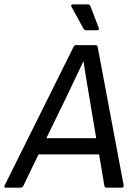

<svg xmlns="http://www.w3.org/2000/svg" viewBox="-48 -862 617 882"><path d="M347.2 -723.1Q338.9 -723.1 334 -732.9L279.8 -832Q277.3 -835.9 279.8 -838.9Q282.2 -841.8 287.1 -841.8H356Q363.8 -841.8 368.2 -832L405.8 -732.9Q409.2 -723.1 397.9 -723.1ZM-21 0Q-31.2 0 -26.9 -9.8L289.1 -645Q293.9 -654.8 299.8 -654.8H391.1Q399.4 -654.8 400.9 -645L520 -11.2Q521.5 0 511.2 0H440.9Q432.6 0 431.2 -9.8L407.2 -152.8H128.9L60.1 -9.8Q55.2 0 46.9 0ZM264.2 -431.2 165 -227.1H394L359.9 -430.2Q341.8 -536.6 335.9 -578.1H334Q298.8 -502.9 264.2 -431.2Z"/></svg>

Font: Sofia Sans
Style: Italic
Weight: 400
Italic angle: -9°
Designer: Botio Nikoltchev, Ani Petrova
Foundry: lettersoup
Version: Version 4.100